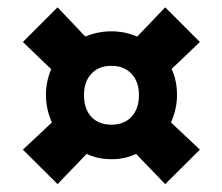

<svg xmlns="http://www.w3.org/2000/svg" viewBox="-20 -534 593 512"><path d="M346 -436.5 420.5 -514.5 513 -422 437.5 -350Q452 -320 452 -280.5Q452 -261 447.8 -242.8Q443.5 -224.5 436 -207.5L513 -135L420.5 -43L343 -123.5Q329 -117 312.8 -113.2Q296.5 -109.5 277.5 -109.5Q258 -109.5 241.5 -113.2Q225 -117 211 -123.5L133.5 -43L41 -135L118.5 -207.5Q102.5 -242.5 102.5 -280.5Q102.5 -316.5 116.5 -349.5L41 -422L133.5 -514.5L207.5 -436.5Q241 -450.5 276.5 -450.5Q313 -450.5 346 -436.5ZM204 -280.5Q204 -243.5 223.5 -222.5Q243 -201.5 277.5 -201.5Q311 -201.5 330.8 -222.8Q350.5 -244 350.5 -280.5Q350.5 -316.5 330.5 -337.5Q310.5 -358.5 276.5 -358.5Q243.5 -358.5 223.8 -337.5Q204 -316.5 204 -280.5Z"/></svg>

Font: Overused Grotesk
Style: Bold
Weight: 710
Version: Version 0.004